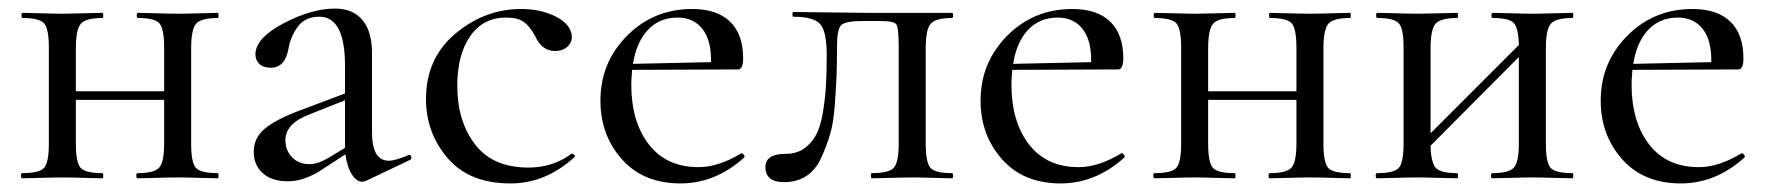

<svg xmlns="http://www.w3.org/2000/svg" viewBox="-20 -416 4129 448"><path d="M488 -12Q490 -12 490 -6Q490 0 488 0Q476 0 444.5 -1Q413 -2 396 -2Q377 -2 344.5 -1Q312 0 301 0Q298 0 298 -6Q298 -12 301 -12Q340 -12 351.5 -25Q363 -38 363 -81V-183H157V-81Q157 -37 168 -24.5Q179 -12 219 -12Q221 -12 221 -6Q221 0 219 0Q207 0 175.5 -1Q144 -2 127 -2Q108 -2 76 -1Q44 0 32 0Q29 0 29 -6Q29 -12 32 -12Q72 -12 83 -24.5Q94 -37 94 -81V-305Q94 -349 83 -361.5Q72 -374 33 -374Q30 -374 30 -380Q30 -386 33 -386Q45 -386 76.5 -385Q108 -384 127 -384Q144 -384 176 -385Q208 -386 219 -386Q221 -386 221 -380Q221 -374 219 -374Q180 -374 168.5 -360.5Q157 -347 157 -303V-203H363V-305Q363 -349 352 -361.5Q341 -374 302 -374Q299 -374 299 -380Q299 -386 302 -386Q314 -386 345.5 -385Q377 -384 396 -384Q414 -384 445 -385Q476 -386 488 -386Q490 -386 490 -380Q490 -374 488 -374Q449 -374 437.5 -360.5Q426 -347 426 -303V-81Q426 -37 437 -24.5Q448 -12 488 -12Z M933 -54Q938 -56 939.5 -50.5Q941 -45 937 -43L834 6Q830 8 825 8Q812 8 801 -9Q790 -26 786 -56L737 -24Q692 7 652 7Q614 7 593 -12Q572 -31 572 -62Q572 -94 597.5 -115.5Q623 -137 679 -158L785 -198V-263Q785 -377 725 -377Q692 -377 675 -354Q658 -331 653 -302Q645 -258 612 -258Q594 -258 585 -267Q576 -276 576 -289Q576 -327 641.5 -361.5Q707 -396 762 -396Q803 -396 825.5 -369.5Q848 -343 848 -293V-108Q848 -41 887 -41Q902 -41 933 -54ZM747 -48 785 -71V-78V-182L702 -149Q646 -128 646 -89Q646 -65 661.5 -49Q677 -33 702 -33Q722 -33 747 -48Z M1171 12Q1075 12 1024.5 -47Q974 -106 974 -185Q974 -280 1042.5 -337.5Q1111 -395 1196 -395Q1242 -395 1276.5 -377.5Q1311 -360 1314 -334Q1316 -319 1305 -308Q1294 -297 1275 -297Q1244 -297 1228 -333Q1216 -355 1202 -365Q1188 -375 1161 -375Q1107 -375 1077 -331.5Q1047 -288 1047 -216Q1047 -133 1088.5 -79Q1130 -25 1213 -25Q1270 -25 1313 -57Q1315 -58 1317.5 -56.5Q1320 -55 1321 -53Q1322 -51 1320 -49Q1253 12 1171 12Z M1709 -58Q1711 -60 1715 -55.5Q1719 -51 1716 -48Q1649 12 1568 12Q1481 12 1431 -44.5Q1381 -101 1381 -181Q1381 -270 1443 -332.5Q1505 -395 1595 -395Q1653 -395 1683.5 -365.5Q1714 -336 1714 -280Q1714 -254 1702 -254L1455 -253Q1453 -231 1453 -219Q1453 -132 1494 -79Q1535 -26 1610 -26Q1656 -26 1709 -58ZM1561 -375Q1519 -375 1492 -346.5Q1465 -318 1457 -267L1639 -271Q1640 -322 1619 -348.5Q1598 -375 1561 -375Z M1810 9Q1766 9 1766 -26Q1766 -57 1813 -57Q1838 -57 1855.5 -69Q1873 -81 1883.5 -100Q1894 -119 1899.5 -150.5Q1905 -182 1907 -213Q1909 -244 1909 -288Q1909 -342 1894 -359.5Q1879 -377 1831 -377Q1829 -377 1829 -382.5Q1829 -388 1831 -388L2004 -386H2201Q2204 -386 2204 -380Q2204 -374 2201 -374Q2163 -374 2151.5 -360.5Q2140 -347 2140 -303V-81Q2140 -37 2151 -24.5Q2162 -12 2201 -12Q2204 -12 2204 -6Q2204 0 2201 0Q2189 0 2158 -1Q2127 -2 2110 -2Q2091 -2 2058.5 -1Q2026 0 2014 0Q2012 0 2012 -6Q2012 -12 2014 -12Q2054 -12 2065.5 -24.5Q2077 -37 2077 -81V-305Q2077 -351 2071.5 -359Q2066 -367 2033 -367H1993Q1952 -367 1942.5 -357Q1933 -347 1933 -308Q1933 -266 1932 -241Q1931 -216 1928 -173Q1925 -130 1917 -103Q1909 -76 1896 -47.5Q1883 -19 1861 -5Q1839 9 1810 9Z M2596 -58Q2598 -60 2602 -55.5Q2606 -51 2603 -48Q2536 12 2455 12Q2368 12 2318 -44.5Q2268 -101 2268 -181Q2268 -270 2330 -332.5Q2392 -395 2482 -395Q2540 -395 2570.5 -365.5Q2601 -336 2601 -280Q2601 -254 2589 -254L2342 -253Q2340 -231 2340 -219Q2340 -132 2381 -79Q2422 -26 2497 -26Q2543 -26 2596 -58ZM2448 -375Q2406 -375 2379 -346.5Q2352 -318 2344 -267L2526 -271Q2527 -322 2506 -348.5Q2485 -375 2448 -375Z M3130 -12Q3132 -12 3132 -6Q3132 0 3130 0Q3118 0 3086.5 -1Q3055 -2 3038 -2Q3019 -2 2986.5 -1Q2954 0 2943 0Q2940 0 2940 -6Q2940 -12 2943 -12Q2982 -12 2993.5 -25Q3005 -38 3005 -81V-183H2799V-81Q2799 -37 2810 -24.5Q2821 -12 2861 -12Q2863 -12 2863 -6Q2863 0 2861 0Q2849 0 2817.5 -1Q2786 -2 2769 -2Q2750 -2 2718 -1Q2686 0 2674 0Q2671 0 2671 -6Q2671 -12 2674 -12Q2714 -12 2725 -24.5Q2736 -37 2736 -81V-305Q2736 -349 2725 -361.5Q2714 -374 2675 -374Q2672 -374 2672 -380Q2672 -386 2675 -386Q2687 -386 2718.5 -385Q2750 -384 2769 -384Q2786 -384 2818 -385Q2850 -386 2861 -386Q2863 -386 2863 -380Q2863 -374 2861 -374Q2822 -374 2810.5 -360.5Q2799 -347 2799 -303V-203H3005V-305Q3005 -349 2994 -361.5Q2983 -374 2944 -374Q2941 -374 2941 -380Q2941 -386 2944 -386Q2956 -386 2987.5 -385Q3019 -384 3038 -384Q3056 -384 3087 -385Q3118 -386 3130 -386Q3132 -386 3132 -380Q3132 -374 3130 -374Q3091 -374 3079.5 -360.5Q3068 -347 3068 -303V-81Q3068 -37 3079 -24.5Q3090 -12 3130 -12Z M3649 -12Q3651 -12 3651 -6Q3651 0 3649 0Q3637 0 3605.5 -1Q3574 -2 3557 -2Q3538 -2 3505.5 -1Q3473 0 3462 0Q3459 0 3459 -6Q3459 -12 3462 -12Q3501 -12 3512.5 -25Q3524 -38 3524 -81V-283L3318 -76Q3319 -36 3330.5 -24Q3342 -12 3380 -12Q3382 -12 3382 -6Q3382 0 3380 0Q3368 0 3336.5 -1Q3305 -2 3288 -2Q3269 -2 3237 -1Q3205 0 3193 0Q3190 0 3190 -6Q3190 -12 3193 -12Q3233 -12 3244 -24.5Q3255 -37 3255 -81V-305Q3255 -349 3244 -361.5Q3233 -374 3194 -374Q3191 -374 3191 -380Q3191 -386 3194 -386Q3206 -386 3237.5 -385Q3269 -384 3288 -384Q3305 -384 3337 -385Q3369 -386 3380 -386Q3382 -386 3382 -380Q3382 -374 3380 -374Q3341 -374 3329.5 -360.5Q3318 -347 3318 -303V-105L3524 -311Q3523 -351 3512 -362.5Q3501 -374 3463 -374Q3460 -374 3460 -380Q3460 -386 3463 -386Q3475 -386 3506.5 -385Q3538 -384 3557 -384Q3575 -384 3606 -385Q3637 -386 3649 -386Q3651 -386 3651 -380Q3651 -374 3649 -374Q3610 -374 3598.5 -360.5Q3587 -347 3587 -303V-81Q3587 -37 3598 -24.5Q3609 -12 3649 -12Z M4043 -58Q4045 -60 4049 -55.5Q4053 -51 4050 -48Q3983 12 3902 12Q3815 12 3765 -44.5Q3715 -101 3715 -181Q3715 -270 3777 -332.5Q3839 -395 3929 -395Q3987 -395 4017.5 -365.5Q4048 -336 4048 -280Q4048 -254 4036 -254L3789 -253Q3787 -231 3787 -219Q3787 -132 3828 -79Q3869 -26 3944 -26Q3990 -26 4043 -58ZM3895 -375Q3853 -375 3826 -346.5Q3799 -318 3791 -267L3973 -271Q3974 -322 3953 -348.5Q3932 -375 3895 -375Z"/></svg>

Font: Cormorant Garamond Book
Style: Regular
Weight: 500
Designer: Christian Thalmann (Catharsis Fonts)
Version: Version 1.000;PS 002.000;hotconv 1.0.88;makeotf.lib2.5.64775